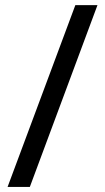

<svg xmlns="http://www.w3.org/2000/svg" viewBox="-20 -734 413 754"><path d="M362.8 -713.9 97.2 0H9.8L275.9 -713.9Z"/></svg>

Font: Noto Sans Cham
Style: Regular
Weight: 400
Designer: Danh Hong
Foundry: Danh Hong
Version: Version 1.02